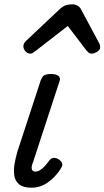

<svg xmlns="http://www.w3.org/2000/svg" viewBox="-20 -860 487 895"><path d="M127 15Q88 15 69 -1Q50 -17 46.5 -42.5Q43 -68 48 -97Q53 -126 61 -153L169 -483Q176 -503 186 -509Q196 -515 219 -515Q242 -515 252.5 -506Q263 -497 258 -483L135 -107Q128 -91 127.5 -80.5Q127 -70 131.5 -65Q136 -60 144 -60Q155 -60 166 -66.5Q177 -73 188 -85Q199 -97 210 -112Q218 -123 229.5 -124Q241 -125 254 -117Q268 -107 270 -97.5Q272 -88 266 -79Q257 -62 237.5 -40Q218 -18 190 -1.5Q162 15 127 15ZM121 -610Q108 -610 98.5 -621Q89 -632 89 -644Q89 -653 93 -659Q97 -665 101 -669L259 -818Q273 -831 287 -835.5Q301 -840 317 -840Q330 -840 341.5 -833.5Q353 -827 359 -814L441 -661Q445 -654 446 -649Q447 -644 447 -639Q447 -627 432.5 -618.5Q418 -610 408 -610Q398 -610 392.5 -615Q387 -620 382 -626L296 -739L149 -625Q143 -621 136 -615.5Q129 -610 121 -610Z"/></svg>

Font: Playwrite AU TAS
Style: Regular
Weight: 400
Designer: Veronika Burian, José Scaglione
Foundry: TypeTogether
Version: Version 1.002